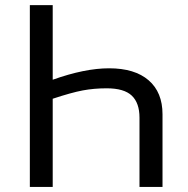

<svg xmlns="http://www.w3.org/2000/svg" viewBox="-20 -734 738 754"><path d="M97.2 -713.9H187V-420.9Q313 -465.8 408.2 -465.8Q509.3 -465.8 563.7 -418.7Q618.2 -371.6 618.2 -285.2V0H527.8V-272Q527.8 -329.6 497.6 -358.4Q467.3 -387.2 398.9 -387.2Q349.1 -387.2 304.9 -378.9Q260.7 -370.6 187 -346.2V0H97.2Z"/></svg>

Font: Noto Sans Southeast Asian
Style: Regular
Weight: 400
Designer: Monotype Design Team
Foundry: Monotype Imaging Inc.
Version: Version 1.06 uh; ttfautohint (v1.4.1)